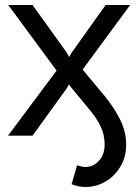

<svg xmlns="http://www.w3.org/2000/svg" viewBox="-20 -542 549 767"><path d="M322 205Q294 205 266 194L288 118Q296 121 304.5 123Q313 125 321 125Q353 125 375.5 100Q398 75 398 36Q398 -3 382 -37Q366 -71 331 -112L264 -193L255 -205L248 -191L110 0H12L206 -260L13 -522H110L248 -330L256 -314L265 -330L402 -522H500L310 -264L396 -161Q437 -111 460.5 -63Q484 -15 484 35Q484 85 461 123.5Q438 162 401 183.5Q364 205 322 205Z"/></svg>

Font: Raleway Medium
Style: Regular
Weight: 500
Designer: Matt McInerney, Pablo Impallari, Rodrigo Fuenzalida
Foundry: Matt McInerney, Pablo Impallari, Rodrigo Fuenzalida
Version: Version 4.026